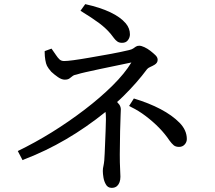

<svg xmlns="http://www.w3.org/2000/svg" viewBox="-20 -845 1040 928"><path d="M608 -679Q608 -664 598.5 -651Q589 -638 570 -638Q556 -638 547 -644.5Q538 -651 531 -660.5Q524 -670 516 -680Q493 -708 459.5 -733Q426 -758 369 -793L392 -825Q536 -793 588 -732Q608 -708 608 -679ZM883 -173Q883 -158 872.5 -146.5Q862 -135 845.5 -135Q829 -135 819.5 -143Q810 -151 799 -166Q757 -229 683 -285Q650 -310 615 -327L604 -333L627 -369Q700 -347 756 -317.5Q812 -288 847.5 -252Q883 -216 883 -173ZM351 -485Q338 -483 331 -477.5Q324 -472 316 -466Q308 -460 293 -460Q278 -460 260.5 -472Q243 -484 228 -498Q213 -515 207 -527Q202 -537 199 -555.5Q196 -574 196 -590V-598L229 -610Q242 -592 250.5 -579Q259 -566 267.5 -558Q276 -550 290 -550Q319 -550 411 -566Q527 -586 559 -593Q591 -600 604 -603Q617 -606 623.5 -610.5Q630 -615 636.5 -619.5Q643 -624 653 -624Q663 -624 678 -617Q693 -610 706.5 -599.5Q720 -589 731 -578.5Q742 -568 742 -556Q742 -541 727 -532Q717 -526 706.5 -521.5Q696 -517 691 -511Q642 -445 577 -381Q562 -366 546 -352Q552 -345 557 -339Q564 -328 564 -316.5Q564 -305 563 -291Q562 -278 560.5 -210.5Q559 -143 559 -99Q559 -55 560.5 -30Q562 -5 562 9Q562 39 546 54Q536 63 520 63Q500 63 491 45Q483 31 480 13Q477 -5 477 -18.5Q477 -32 480 -43Q485 -66 486 -104Q492 -242 492 -268Q492 -294 490 -304Q304 -154 98 -75L89 -71L66 -115Q233 -196 389 -315Q465 -373 524 -431.5Q583 -490 615 -543Q417 -502 393 -496Q370 -491 351 -485Z"/></svg>

Font: Early Summer Mincho Screen
Style: Regular
Weight: 400
Designer: GuiWonder
Version: Version 1.002